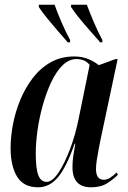

<svg xmlns="http://www.w3.org/2000/svg" viewBox="-20 -786 544 816"><path d="M142 10Q80 10 52.5 -35.5Q25 -81 25 -157Q25 -204 35 -257Q45 -310 66 -361Q87 -412 119 -454Q151 -496 195 -521Q239 -546 295 -546Q330 -546 356.5 -534.5Q383 -523 400 -509L471 -535H480L407 -191Q404 -176 399.5 -153Q395 -130 391.5 -107Q388 -84 388 -68Q388 -22 421 -22Q435 -22 448 -30.5Q461 -39 476 -53L481 -43Q463 -25 436 -7.5Q409 10 367 10Q288 10 288 -76Q288 -100 291.5 -123.5Q295 -147 300 -175H297Q263 -77 227 -33.5Q191 10 142 10ZM178 -13Q202 -13 228 -51.5Q254 -90 277.5 -152Q301 -214 315 -285L361 -510Q350 -524 335.5 -529.5Q321 -535 305 -535Q273 -535 246 -508.5Q219 -482 198 -437.5Q177 -393 162 -339.5Q147 -286 139.5 -232.5Q132 -179 132 -134Q132 -69 143 -41Q154 -13 178 -13ZM268 -606Q248 -629 224.5 -656Q201 -683 179.5 -709.5Q158 -736 145 -756V-766H212Q223 -734 241 -692.5Q259 -651 278 -616V-606ZM406 -606Q386 -629 362 -656Q338 -683 316.5 -709.5Q295 -736 282 -756V-766H349Q361 -734 378.5 -692.5Q396 -651 415 -616V-606Z"/></svg>

Font: Noto Serif Display ExtraCondensed SemiBold
Style: Italic
Weight: 600
Width: 2
Italic angle: -12°
Designer: Monotype Design Team
Foundry: Monotype Imaging Inc.
Version: Version 2.009